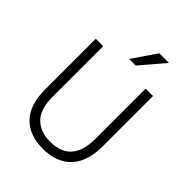

<svg xmlns="http://www.w3.org/2000/svg" viewBox="-248 -1003 1136 1136"><g transform="rotate(45 319.5 -435.5)"><path d="M559 -255Q559 -125 496 -58.5Q433 8 318 8Q205 8 142.5 -57Q80 -122 80 -247V-674H142V-248Q142 -147 189.5 -99.5Q237 -52 318 -52Q497 -52 497 -253V-674H559ZM359 -729H304L406 -879H487Z"/></g></svg>

Font: Hind Vadodara Light
Style: Regular
Weight: 300
Designer: Hitesh Malaviya
Foundry: Indian Type Foundry
Version: Version 1.000;PS 1.0;hotconv 1.0.86;makeotf.lib2.5.63406; tt